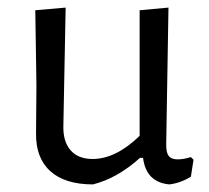

<svg xmlns="http://www.w3.org/2000/svg" viewBox="-20 -480 551 506"><path d="M425 -68.5C420.3 -74.2 418 -84 418 -98L424 -460L348 -453V-122C306 -81.3 264.7 -61 224 -61C198.7 -61 179.3 -68.7 166 -84C152.7 -99.3 146.3 -120.7 147 -148L153 -460L73 -453L76 -256L75 -129C74.3 -85.7 86.8 -52.3 112.5 -29C138.2 -5.7 175.7 6 225 6C267.7 -4.7 309 -28 349 -64H357C362.3 -21.3 385.3 2 426 6C444.7 4 463.7 -2.7 483 -14L490 -59L483 -66C470.3 -62 458.7 -60 448 -60C437.3 -60 429.7 -62.8 425 -68.5Z"/></svg>

Font: Alegreya Sans
Style: Regular
Weight: 400
Designer: Juan Pablo del Peral
Foundry: Huerta Tipografica
Version: Version 1.000;PS 001.000;hotconv 1.0.70;makeotf.lib2.5.58329